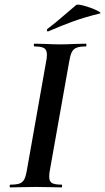

<svg xmlns="http://www.w3.org/2000/svg" viewBox="-20 -815 457 835"><path d="M25 -12Q52 -12 65.5 -17Q79 -22 86 -36Q93 -50 98 -81L180 -544Q184 -561 184 -577Q184 -598 172 -605.5Q160 -613 130 -613Q127 -613 127 -619Q127 -625 130 -625L176 -624Q216 -622 240 -622Q270 -622 310 -624L353 -625Q356 -625 356 -619Q356 -613 353 -613Q326 -613 312 -607Q298 -601 291.5 -587Q285 -573 280 -542L198 -81Q194 -62 194 -47Q194 -26 206 -19Q218 -12 248 -12Q250 -12 250 -6Q250 0 248 0Q220 0 203 -1L136 -2L71 -1Q54 0 25 0Q22 0 22 -6Q22 -12 25 -12ZM189 -678Q185 -678 184 -682.5Q183 -687 186 -689Q216 -711 270 -758Q309 -791 311 -793Q317 -798 347.5 -789.5Q378 -781 401.5 -769.5Q425 -758 413 -756Q351 -741 299.5 -722.5Q248 -704 191 -679Z"/></svg>

Font: Cormorant Infant
Style: Bold Italic
Weight: 700
Italic angle: -10°
Designer: Christian Thalmann (Catharsis Fonts)
Foundry: Catharsis Fonts
Version: Version 4.000